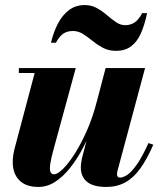

<svg xmlns="http://www.w3.org/2000/svg" viewBox="-20 -729 636 759"><path d="M132.5 10Q89.5 10 64.5 -9.2Q39.5 -28.5 32.8 -62.5Q26 -96.5 37.5 -141L117 -440.5H54.5V-460H279.5L193.5 -145Q182.5 -106 179 -83Q175.5 -60 179.2 -50Q183 -40 194 -40Q207.5 -40 229.5 -61.8Q251.5 -83.5 276.2 -122.5Q301 -161.5 324 -213.8Q347 -266 362.5 -327H378Q366.5 -282 348.8 -235Q331 -188 308 -144.2Q285 -100.5 257.2 -65.5Q229.5 -30.5 198 -10.2Q166.5 10 132.5 10ZM401 10Q348 10 323.8 -10.5Q299.5 -31 299.5 -66.5Q299.5 -75 300.8 -85Q302 -95 304 -103.5L397.5 -460H553.5L445.5 -57.5Q444 -53 443.2 -48.5Q442.5 -44 442.5 -40.5Q442.5 -27 454.5 -27Q467 -27 483.8 -38.2Q500.5 -49.5 521.2 -79Q542 -108.5 567 -163.5L586 -157Q561 -99.5 534.2 -62.5Q507.5 -25.5 474.8 -7.8Q442 10 401 10ZM438.5 -528Q409 -528 386.8 -540Q364.5 -552 345.5 -567.5Q326.5 -583 308 -594.8Q289.5 -606.5 268 -606.5Q247.5 -606.5 231.8 -597Q216 -587.5 201 -560H181.5Q191.5 -602.5 209.2 -636.2Q227 -670 253.2 -689.5Q279.5 -709 315 -709Q341.5 -709 363 -697Q384.5 -685 402.8 -669.2Q421 -653.5 438.5 -641.5Q456 -629.5 475 -629.5Q495.5 -629.5 511.5 -639.8Q527.5 -650 542 -677H561.5Q551.5 -629.5 536.5 -596.2Q521.5 -563 497.8 -545.5Q474 -528 438.5 -528Z"/></svg>

Font: Bodoni Moda 11pt ExtraBold
Style: Italic
Weight: 800
Italic angle: -13°
Version: Version 2.004